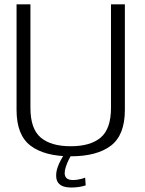

<svg xmlns="http://www.w3.org/2000/svg" viewBox="-20 -694 650 858"><path d="M296 4.5Q413 4.5 475.5 -43Q538 -90.5 538 -202.5V-674.5H476V-212Q476 -118.5 430.2 -79.5Q384.5 -40.5 296 -40.5Q207.5 -40.5 161.8 -79.5Q116 -118.5 116 -212V-674.5H54V-202.5Q54 -90.5 116.5 -43Q179 4.5 296 4.5ZM297 144Q311 144 324.5 142.5Q338 141 348.5 138.5Q359 136 363 134L360.5 100Q356 102 346.8 104.5Q337.5 107 326.8 108.8Q316 110.5 306 110.5Q287 110.5 278 102.5Q269 94.5 269 79.5Q269 67.5 274.2 51.5Q279.5 35.5 286.5 21.2Q293.5 7 297.5 0H264Q259.5 7 251.5 21.8Q243.5 36.5 237.2 54.5Q231 72.5 231 90.5Q231 111 240 122.8Q249 134.5 264 139.2Q279 144 297 144Z"/></svg>

Font: Anybody Thin Light
Style: Regular
Weight: 300
Version: Version 1.113;gftools[0.9.25]